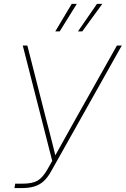

<svg xmlns="http://www.w3.org/2000/svg" viewBox="-20 -960 642 980"><path d="M53.7 0 57.6 -22.5H93.8Q144.5 -22.5 171.1 -37.6Q197.8 -52.7 222.2 -95.7L246.6 -138.7L96.2 -727.5H119.6L211.4 -367.2Q220.7 -332.5 229.5 -298.1Q238.3 -263.7 247.1 -229Q255.9 -194.3 264.2 -159.7L257.8 -159.2Q277.3 -193.8 296.6 -228.5Q315.9 -263.2 335.2 -297.9Q354.5 -332.5 374 -367.2L576.7 -727.5H601.6L241.7 -86.9Q223.6 -54.2 203.1 -35.4Q182.6 -16.6 155.5 -8.3Q128.4 0 89.8 0ZM284.7 -799.8H262.2L346.2 -940.4H372.1ZM399.9 -799.8H377.9L475.1 -940.4H502.4Z"/></svg>

Font: Inter 24pt Thin
Style: Italic
Weight: 250
Italic angle: -9.3988°
Version: Version 4.001;git-66647c0bb